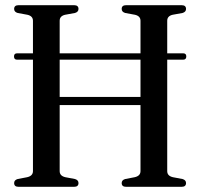

<svg xmlns="http://www.w3.org/2000/svg" viewBox="-20 -720 772 740"><path d="M210 -60.5Q210 -42 232 -37L269 -30Q282.5 -26 282.5 -14.5Q282.5 0 265.5 0H51.5Q34.5 0 34.5 -14.5Q34.5 -26 48 -30L84.5 -37Q107 -42 107 -60.5V-490H45.5Q34 -490 34 -502.5Q34 -514.5 46 -514.5H107V-640Q107 -658 86 -663L48 -670Q34.5 -674 34.5 -685.5Q34.5 -700 51.5 -700H265.5Q282.5 -700 282.5 -685.5Q282.5 -674 269 -670L230.5 -663Q210 -658 210 -640V-514.5H521.5V-640Q521.5 -658 500.5 -663L462.5 -670Q449 -674 449 -685.5Q449 -700 466 -700H680Q697 -700 697 -685.5Q697 -674 683.5 -670L645 -663Q624.5 -658 624.5 -640V-514.5H686Q698 -514.5 698 -502.5Q698 -490 686 -490H624.5V-60.5Q624.5 -42 646.5 -37L683.5 -30Q697 -26 697 -14.5Q697 0 680 0H466Q449 0 449 -14.5Q449 -26 462.5 -30L499 -37Q521.5 -42 521.5 -60.5V-315H210ZM210 -346.5H521.5V-490H210Z"/></svg>

Font: Fraunces 144pt Soft
Style: Regular
Weight: 400
Version: Version 1.000;[0bf87f6ff]